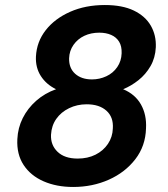

<svg xmlns="http://www.w3.org/2000/svg" viewBox="-20 -732 669 764"><path d="M271 12Q205 12 153.5 -10.5Q102 -33 74 -75.5Q46 -118 49 -178Q51 -223 70.5 -262Q90 -301 124 -331Q158 -361 203 -377Q164 -396 142.5 -429.5Q121 -463 123 -507Q126 -566 162 -612Q198 -658 259 -685Q320 -712 397 -712Q467 -712 512.5 -690Q558 -668 580 -630Q602 -592 600 -544Q598 -502 579 -469Q560 -436 531 -413Q502 -390 470 -377Q518 -357 541 -316Q564 -275 561 -221Q559 -151 518.5 -98.5Q478 -46 413 -17Q348 12 271 12ZM289 -101Q329 -101 360 -116.5Q391 -132 409.5 -159.5Q428 -187 429 -221Q432 -266 403.5 -291.5Q375 -317 325 -317Q287 -317 255 -301.5Q223 -286 204 -259Q185 -232 183 -196Q181 -155 209 -128Q237 -101 289 -101ZM346 -416Q376 -416 403 -428.5Q430 -441 446.5 -465Q463 -489 464 -520Q465 -548 454 -566Q443 -584 422.5 -593Q402 -602 375 -602Q342 -602 315.5 -589.5Q289 -577 272.5 -553.5Q256 -530 255 -500Q254 -461 279 -438.5Q304 -416 346 -416Z"/></svg>

Font: DM Sans
Style: Bold Italic
Weight: 700
Italic angle: -10°
Designer: Colophon Foundry, Jonny Pinhorn
Foundry: Colophon Foundry
Version: Version 4.004;gftools[0.9.30]